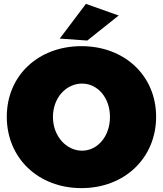

<svg xmlns="http://www.w3.org/2000/svg" viewBox="-20 -954 840 990"><path d="M423 -934 288 -755 430 -745 592 -874ZM400 -716C177 -716 15 -564 15 -352C15 -139 177 16 400 16C623 16 785 -140 785 -352C785 -563 623 -716 400 -716ZM403 -523C483 -523 547 -451 547 -351C547 -251 483 -177 403 -177C323 -177 253 -251 253 -351C253 -451 322 -523 403 -523Z"/></svg>

Font: Montserrat-Arabic Black
Style: Regular
Weight: 900
Designer: Mohamed Gaber
Foundry: Kief Type Foundry
Version: Version 5.008;PS 005.008;hotconv 1.0.88;makeotf.lib2.5.64775